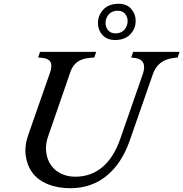

<svg xmlns="http://www.w3.org/2000/svg" viewBox="-20 -971 957 1002"><path d="M347.2 11.2Q279.8 11.2 228 -10.5Q176.3 -32.2 148.4 -70.6Q120.6 -108.9 114 -160.9Q107.4 -212.9 129.9 -273.9L242.2 -595.2Q264.6 -663.1 201.2 -668.9L179.2 -670.9L189 -700.2H481.9L472.2 -670.9L448.2 -668.9Q369.6 -663.1 347.2 -595.2L234.9 -270Q216.8 -223.6 220.5 -183.3Q224.1 -143.1 243.2 -113.3Q262.2 -83.5 296.1 -66.2Q330.1 -48.8 372.1 -48.8Q455.1 -48.8 514.6 -99.1Q574.2 -149.4 607.9 -247.1L725.1 -584Q737.8 -620.6 727.8 -642.1Q717.8 -663.6 687 -668L665 -670.9L674.8 -700.2H917L907.2 -670.9L882.8 -668Q802.7 -657.2 777.8 -584L655.8 -233.9Q614.3 -116.7 535.4 -52.7Q456.5 11.2 347.2 11.2ZM599.1 -951.2Q641.1 -951.2 664.6 -924.8Q688 -898.4 688 -861.8Q688 -821.8 659.9 -792Q631.8 -762.2 580.1 -762.2Q538.1 -762.2 514.6 -788.6Q491.2 -814.9 491.2 -851.1Q491.2 -891.1 519.3 -921.1Q547.4 -951.2 599.1 -951.2ZM583 -796.9Q612.8 -796.9 629.4 -816.2Q646 -835.4 646 -860.8Q646 -882.8 632.6 -898.9Q619.1 -915 594.2 -915Q564.5 -915 547.6 -895.8Q530.8 -876.5 530.8 -851.1Q530.8 -829.1 544.4 -813Q558.1 -796.9 583 -796.9Z"/></svg>

Font: Redaction
Style: Italic
Weight: 400
Designer: Jeremy Mickel / Forest Young
Foundry: MCKL
Version: Version 2.001;hotconv 1.0.113;makeotfexe 2.5.65598 DEVELOPME